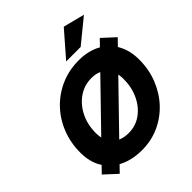

<svg xmlns="http://www.w3.org/2000/svg" viewBox="-256 -1114 1293 1293"><g transform="rotate(-45 390.5 -467.5)"><path d="M353 10Q260 10 191 -24Q122 -58 84 -121Q46 -184 46 -272Q46 -367 79 -449Q112 -531 170.5 -591.5Q229 -652 307.5 -686Q386 -720 479 -720Q567 -720 632.5 -685Q698 -650 734 -586Q770 -522 770 -435Q770 -342 738 -261Q706 -180 649 -119Q592 -58 516 -24Q440 10 353 10ZM371 -135Q437 -135 489.5 -172.5Q542 -210 572.5 -274Q603 -338 603 -418Q603 -491 563.5 -533Q524 -575 455 -575Q386 -575 331.5 -537.5Q277 -500 245 -436Q213 -372 213 -292Q213 -218 254.5 -176.5Q296 -135 371 -135ZM133 16 44 -66 685 -726 774 -644ZM413 -774 567 -951 720 -912 551 -774Z"/></g></svg>

Font: Livvic
Style: Bold Italic
Weight: 700
Italic angle: -10°
Designer: Jacques Le Bailly, Baron von Fonthausen
Version: Version 1.001; ttfautohint (v1.8.2)